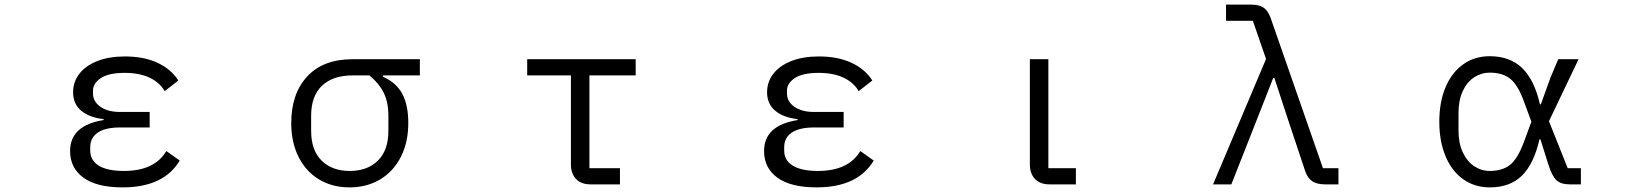

<svg xmlns="http://www.w3.org/2000/svg" viewBox="-20 -797 7040 830"><path d="M283 -144Q283 -255 428 -278V-282Q366 -289 331 -318.5Q296 -348 296 -398Q296 -443 323 -478Q350 -513 400.5 -533Q451 -553 520 -553Q602 -553 661 -525.5Q720 -498 751 -449L692 -403Q670 -441 626 -461.5Q582 -482 519 -482Q450 -482 416 -459.5Q382 -437 382 -405V-393Q382 -358 414 -335.5Q446 -313 499 -313H627V-246H499Q436 -246 403 -224Q370 -202 370 -160V-146Q370 -104 407 -81Q444 -58 516 -58Q648 -58 699 -144L757 -103Q688 13 510 13Q398 13 340.5 -29Q283 -71 283 -144Z M1239 -265Q1239 -392 1308 -466.5Q1377 -541 1504 -541H1795V-471H1636V-465Q1693 -440 1719 -391.5Q1745 -343 1745 -265Q1745 -182 1713 -119Q1681 -56 1623.5 -21.5Q1566 13 1491 13Q1416 13 1359 -21.5Q1302 -56 1270.5 -119Q1239 -182 1239 -265ZM1659 -232V-296Q1659 -354 1639.5 -394.5Q1620 -435 1577 -471H1504Q1419 -471 1372 -426.5Q1325 -382 1325 -296V-232Q1325 -147 1370.5 -102.5Q1416 -58 1492 -58Q1568 -58 1613.5 -102.5Q1659 -147 1659 -232Z M2533 0Q2492 0 2470 -23.5Q2448 -47 2448 -86V-471H2259V-541H2728V-471H2528V-70H2660V0Z M3283 -144Q3283 -255 3428 -278V-282Q3366 -289 3331 -318.5Q3296 -348 3296 -398Q3296 -443 3323 -478Q3350 -513 3400.5 -533Q3451 -553 3520 -553Q3602 -553 3661 -525.5Q3720 -498 3751 -449L3692 -403Q3670 -441 3626 -461.5Q3582 -482 3519 -482Q3450 -482 3416 -459.5Q3382 -437 3382 -405V-393Q3382 -358 3414 -335.5Q3446 -313 3499 -313H3627V-246H3499Q3436 -246 3403 -224Q3370 -202 3370 -160V-146Q3370 -104 3407 -81Q3444 -58 3516 -58Q3648 -58 3699 -144L3757 -103Q3688 13 3510 13Q3398 13 3340.5 -29Q3283 -71 3283 -144Z M4517 0Q4476 0 4454 -23.5Q4432 -47 4432 -86V-541H4512V-70H4631V0Z M5224 0 5453 -542 5396 -707H5280V-777H5388Q5424 -777 5443 -763.5Q5462 -750 5473 -719L5699 -70H5766V0H5709Q5672 0 5652 -14Q5632 -28 5622 -58L5550 -274L5489 -460H5484L5411 -274L5303 0Z M6202 -271Q6202 -356 6229 -420Q6256 -484 6305.5 -519Q6355 -554 6420 -554Q6507 -554 6560 -503Q6613 -452 6637 -346H6641L6682 -460L6716 -541H6804L6676 -273L6757 -70H6814V0H6766Q6727 0 6708 -18.5Q6689 -37 6674 -84L6639 -195H6635Q6611 -89 6559.5 -38Q6508 13 6420 13Q6355 13 6305.5 -22Q6256 -57 6229 -121.5Q6202 -186 6202 -271ZM6568 -184 6600 -271 6568 -358Q6542 -430 6508.5 -456.5Q6475 -483 6420 -483Q6384 -483 6353 -463Q6322 -443 6303.5 -403.5Q6285 -364 6285 -309V-233Q6285 -178 6303.5 -138.5Q6322 -99 6353 -78.5Q6384 -58 6420 -58Q6475 -58 6508 -84.5Q6541 -111 6568 -184Z"/></svg>

Font: IBM Plex Sans JP
Style: Regular
Weight: 400
Designer: Mike Abbink; Paul van der Laan; Pieter van Rosmalen; Wujin Sim; Yejin Wi; Jinhee Kim; Boomi Park; Yona Kim; Kichan Ma
Foundry: Sandoll Inc.
Version: Version 1.000